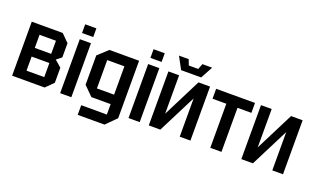

<svg xmlns="http://www.w3.org/2000/svg" viewBox="-89 -1236 3080 1871"><g transform="rotate(20 1451.5 -300.0)"><path d="M47 -560V0H384L462 -78V-234L393 -293L446 -335V-482L368 -560ZM162 -330V-466H332V-330ZM162 -94V-240H346V-94Z M545 0V-560H661V0ZM545 -624V-714H661V-624Z M778 140V40H1044V-68H844L750 -162V-466L852 -560H1160V36L1056 140ZM866 -460V-166H1044V-460Z M1254 0V-560H1370V0ZM1254 -624V-714H1370V-624Z M1896 0H1785V-397L1584 0H1464V-560H1575V-162L1776 -560H1896ZM1751 -740H1852L1784 -614H1576L1508 -740H1609L1631 -682H1729Z M2218 0V-457H2362V-560H1959V-457H2102V0Z M2856 0H2745V-397L2544 0H2424V-560H2535V-162L2736 -560H2856Z"/></g></svg>

Font: Tektur SemiCondensed Medium
Style: Regular
Weight: 500
Width: 4
Designer: Adam Jagosz
Foundry: Adam Jagosz
Version: Version 1.005;gftools[0.9.30]